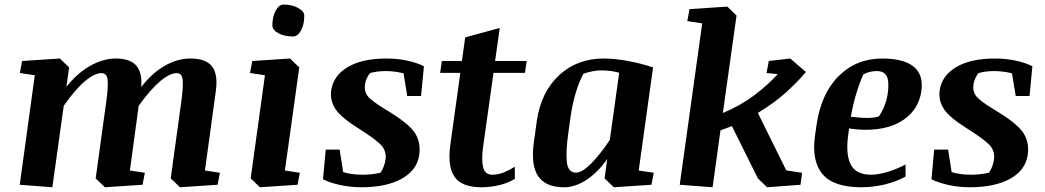

<svg xmlns="http://www.w3.org/2000/svg" viewBox="-20 -791 4472 822"><path d="M590.3 0 429.2 10.7 389.6 -27.3 435.1 -356.9Q443.8 -419.4 440.9 -448.7Q438 -478 415 -478Q384.8 -478 343.3 -443.1Q301.8 -408.2 252.9 -337.9L204.1 10.7L64.5 0L128.9 -468.8L64.9 -478.5L74.7 -529.8L236.3 -540.5L275.9 -502.4L264.2 -419.4Q311.5 -478.5 366.7 -509.5Q421.9 -540.5 475.6 -540.5Q537.1 -540.5 563.5 -510Q589.8 -479.5 584.5 -418Q630.4 -478 685.1 -509.3Q739.7 -540.5 794.9 -540.5Q862.3 -540.5 888.2 -506.1Q914.1 -471.7 903.8 -399.9L857.4 -61L921.4 -51.3L911.6 0L750.5 10.7L710.9 -27.3L756.3 -356.9Q764.6 -417.5 762.2 -447.8Q759.8 -478 736.8 -478Q707 -478 665.8 -443.4Q624.5 -408.7 573.7 -337.9L536.1 -61L600.1 -51.3Z M1060.1 -529.8 1221.7 -540.5 1261.2 -502.4 1199.7 -61 1263.7 -51.3 1253.9 0 1092.8 10.7 1053.2 -27.3 1114.3 -468.8 1050.3 -478.5ZM1146 -682.6Q1146 -718.8 1160.2 -745.1Q1174.3 -771.5 1193.8 -771.5Q1229.5 -771.5 1256.1 -757.1Q1282.7 -742.7 1282.7 -723.6Q1282.7 -686.5 1268.6 -660.6Q1254.4 -634.8 1234.9 -634.8Q1197.8 -634.8 1171.9 -648.7Q1146 -662.6 1146 -682.6Z M1631.3 -321.8Q1729 -263.7 1755.9 -222.4Q1782.7 -181.2 1774.9 -127.9Q1765.6 -62 1699.5 -25.6Q1633.3 10.7 1528.3 10.7Q1481.4 10.7 1438 1.5Q1394.5 -7.8 1362.8 -23.4L1374.5 -150.4H1434.1L1449.2 -54.2Q1463.9 -49.3 1485.8 -46.1Q1507.8 -43 1532.7 -43Q1552.2 -43 1572 -45.2Q1591.8 -47.4 1609.4 -51.8Q1616.2 -62 1622.1 -76.4Q1627.9 -90.8 1630.4 -107.4Q1634.8 -138.7 1617.7 -162.6Q1600.6 -186.5 1522.5 -236.3Q1440.4 -287.1 1416.3 -324Q1392.1 -360.8 1397.9 -404.3Q1407.2 -467.3 1469 -503.9Q1530.8 -540.5 1634.8 -540.5Q1682.1 -540.5 1724.4 -531.2Q1766.6 -522 1794.9 -507.3L1782.7 -379.9H1723.6L1707.5 -477.1Q1691.4 -481.4 1670.9 -484.1Q1650.4 -486.8 1629.9 -486.8Q1612.8 -486.8 1594.7 -484.4Q1576.7 -481.9 1564 -478Q1556.6 -469.2 1550.8 -456.5Q1544.9 -443.8 1543 -430.7Q1538.1 -401.9 1553.2 -380.9Q1568.4 -359.9 1631.3 -321.8Z M1871.6 -529.8H1957.5L1971.7 -630.9L2119.6 -671.4L2099.6 -529.8H2234.9L2227.5 -479H2092.8L2049.3 -169.9Q2040.5 -110.4 2047.9 -76.7Q2055.2 -43 2087.9 -43Q2112.8 -43 2137.5 -53Q2162.1 -63 2184.1 -77.1V-25.4Q2158.7 -8.8 2120.4 1Q2082 10.7 2041 10.7Q1956.5 10.7 1925.8 -34.4Q1895 -79.6 1908.2 -172.4L1950.7 -479H1864.3Z M2769 0 2607.9 10.7 2568.4 -27.3 2579.6 -109.9Q2539.6 -53.2 2491.2 -21.2Q2442.9 10.7 2394.5 10.7Q2316.4 10.7 2284.2 -36.4Q2252 -83.5 2265.6 -182.1L2278.3 -273.9Q2296.4 -397 2373.5 -468.8Q2450.7 -540.5 2564.5 -540.5Q2610.4 -540.5 2667.7 -530Q2725.1 -519.5 2775.9 -502.4L2714.4 -61L2778.8 -51.3ZM2413.6 -225.1Q2401.9 -143.6 2406.7 -97.7Q2411.6 -51.8 2446.8 -51.8Q2471.7 -51.8 2510.5 -90.6Q2549.3 -129.4 2590.8 -191.9L2630.9 -479.5Q2617.7 -483.4 2597.2 -486.6Q2576.7 -489.7 2554.2 -489.7Q2536.1 -489.7 2516.4 -485.8Q2496.6 -481.9 2477.5 -475.1Q2458 -438.5 2443.8 -389.6Q2429.7 -340.8 2422.4 -289.1Z M3407.2 0 3264.2 10.7 3224.6 -27.3 3113.3 -251.5Q3101.6 -246.6 3089.4 -241.9Q3077.1 -237.3 3064.5 -232.9L3030.8 10.7L2890.1 0L2986.3 -690.9L2922.4 -700.7L2932.1 -752L3093.8 -762.7L3133.3 -724.6L3074.7 -307.1Q3151.4 -339.4 3209.2 -383.1Q3267.1 -426.8 3309.6 -473.6L3261.7 -478.5L3271.5 -529.8L3363.3 -540.5L3430.2 -482.9Q3397.9 -443.4 3346.9 -397Q3295.9 -350.6 3224.6 -307.6L3346.2 -61.5L3414.1 -51.3Z M3924.8 -402.3Q3913.6 -323.7 3850.3 -279.5Q3787.1 -235.4 3686.5 -235.4Q3667 -235.4 3647.9 -237.1Q3628.9 -238.8 3615.2 -241.2L3611.8 -216.3Q3599.6 -131.8 3621.8 -87.4Q3644 -43 3709 -43Q3738.8 -43 3777.3 -54.2Q3815.9 -65.4 3856.9 -86.9V-35.2Q3817.4 -13.2 3767.6 -1.2Q3717.8 10.7 3666.5 10.7Q3549.3 10.7 3501.7 -45.2Q3454.1 -101.1 3469.2 -209.5L3475.6 -254.9Q3495.1 -390.1 3570.6 -465.3Q3646 -540.5 3757.3 -540.5Q3847.7 -540.5 3890.9 -506.3Q3934.1 -472.2 3924.8 -402.3ZM3676.3 -472.7Q3659.7 -436 3645.8 -389.9Q3631.8 -343.8 3622.6 -291Q3640.6 -289.1 3659.7 -287.6Q3678.7 -286.1 3693.8 -286.1Q3708 -286.1 3720.7 -287.8Q3733.4 -289.6 3742.7 -292.5Q3756.3 -312.5 3766.4 -337.4Q3776.4 -362.3 3780.8 -391.6Q3787.6 -442.4 3776.4 -464.6Q3765.1 -486.8 3733.4 -486.8Q3719.2 -486.8 3704.8 -483.4Q3690.4 -480 3676.3 -472.7Z M4236.3 -321.8Q4334 -263.7 4360.8 -222.4Q4387.7 -181.2 4379.9 -127.9Q4370.6 -62 4304.4 -25.6Q4238.3 10.7 4133.3 10.7Q4086.4 10.7 4043 1.5Q3999.5 -7.8 3967.8 -23.4L3979.5 -150.4H4039.1L4054.2 -54.2Q4068.8 -49.3 4090.8 -46.1Q4112.8 -43 4137.7 -43Q4157.2 -43 4177 -45.2Q4196.8 -47.4 4214.4 -51.8Q4221.2 -62 4227.1 -76.4Q4232.9 -90.8 4235.4 -107.4Q4239.7 -138.7 4222.7 -162.6Q4205.6 -186.5 4127.4 -236.3Q4045.4 -287.1 4021.2 -324Q3997.1 -360.8 4002.9 -404.3Q4012.2 -467.3 4074 -503.9Q4135.7 -540.5 4239.7 -540.5Q4287.1 -540.5 4329.3 -531.2Q4371.6 -522 4399.9 -507.3L4387.7 -379.9H4328.6L4312.5 -477.1Q4296.4 -481.4 4275.9 -484.1Q4255.4 -486.8 4234.9 -486.8Q4217.8 -486.8 4199.7 -484.4Q4181.6 -481.9 4168.9 -478Q4161.6 -469.2 4155.8 -456.5Q4149.9 -443.8 4147.9 -430.7Q4143.1 -401.9 4158.2 -380.9Q4173.3 -359.9 4236.3 -321.8Z"/></svg>

Font: Noticia Text
Style: Bold Italic
Weight: 700
Italic angle: -8°
Designer: JM Sole
Foundry: JM Sole
Version: Version 1.003